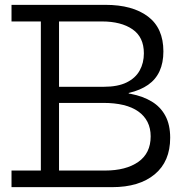

<svg xmlns="http://www.w3.org/2000/svg" viewBox="-20 -772 776 792"><path d="M314.5 -683.5 315 -752H415Q526.5 -752 590.2 -704Q654 -656 654 -560Q654 -466 590.8 -422Q527.5 -378 406 -378H202V-414H408Q466 -414 502.5 -432Q539 -450 556.2 -481.2Q573.5 -512.5 573.5 -552Q573.5 -619 526.5 -651.2Q479.5 -683.5 400.5 -683.5ZM310.5 -68.5H413Q499.5 -68.5 550.5 -104.2Q601.5 -140 601.5 -209.5Q601.5 -243 588.5 -268.8Q575.5 -294.5 550.5 -312.2Q525.5 -330 489.2 -338.8Q453 -347.5 407 -347.5H202V-394.5H407Q469 -394.5 519.5 -384.8Q570 -375 606.2 -353Q642.5 -331 662.2 -294.2Q682 -257.5 682 -203.5Q682 -106 618.2 -53Q554.5 0 442.5 0H310.5ZM27.5 -683.5V-752H344.5V-683.5H223.5V-68.5H344.5V0H27.5V-68.5H148.5V-683.5ZM463 -397H511V-378H463Z"/></svg>

Font: Hepta Slab
Style: Regular
Weight: 400
Designer: Michael LaGattuta
Foundry: Michael LaGattuta
Version: Version 1.100